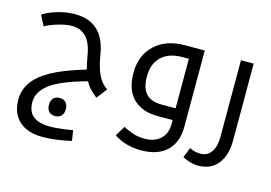

<svg xmlns="http://www.w3.org/2000/svg" viewBox="-104 -704 1738 1233"><g transform="rotate(15 765.0 -87.0)"><path d="M525.9 -12.2Q499 -33.7 480 -53.7Q460.9 -73.7 446.8 -100.1Q279.3 -54.7 207.8 -2Q136.2 50.8 136.2 120.1Q136.2 184.1 173.3 214.1Q210.4 244.1 289.1 244.1Q339.4 244.1 436 228L446.8 296.9Q376 312 334.5 316.4Q293 320.8 252.9 320.8Q156.2 320.8 100.6 270.3Q44.9 219.7 44.9 127.9Q44.9 64.9 81.5 12.2Q118.2 -40.5 196.8 -84.2Q275.4 -127.9 419.9 -170.9Q412.1 -197.3 400.9 -261.2Q387.7 -340.3 351.8 -378.7Q315.9 -417 254.9 -417Q219.2 -417 168.9 -402.6Q118.7 -388.2 80.1 -367.2L44.9 -436Q83.5 -460.9 141.6 -478Q199.7 -495.1 255.9 -495.1Q447.3 -495.1 480 -284.2Q492.2 -206.1 515.6 -157Q539.1 -107.9 579.1 -81.1ZM299.8 170.4Q273.9 170.4 258.8 154.8Q243.7 139.2 243.7 110.4Q243.7 81.5 258.5 65.9Q273.4 50.3 299.8 50.3Q326.7 50.3 341.3 66.7Q356 83 356 110.4Q356 137.7 341.3 154.1Q326.7 170.4 299.8 170.4Z M889.2 240.2Q787.1 240.2 709 189L749 122.1Q781.2 139.2 815.4 150.6Q849.6 162.1 891.1 162.1Q959 162.1 997.6 125.7Q1036.1 89.4 1036.1 28.8V0H938Q831.5 0 773.2 -58.6Q714.8 -117.2 714.8 -228Q714.8 -345.7 789.6 -415.3Q864.3 -484.9 989.3 -484.9H1120.1V23.9Q1120.1 126 1059.8 183.1Q999.5 240.2 889.2 240.2ZM1035.2 -78.1V-407.2H992.2Q903.3 -407.2 853.8 -360.4Q804.2 -313.5 804.2 -229Q804.2 -150.9 838.1 -114.5Q872.1 -78.1 940.9 -78.1Z M1267.1 240.2Q1219.2 240.2 1165 211.9L1190.9 145Q1215.3 155.8 1231 158.9Q1246.6 162.1 1265.1 162.1Q1310.1 162.1 1335.4 125.5Q1360.8 88.9 1360.8 28.8V-484.9H1445.3V23.9Q1445.3 125 1399.4 182.6Q1353.5 240.2 1267.1 240.2Z"/></g></svg>

Font: Droid Arabic Kufi
Style: Regular
Weight: 400
Designer: Pascal Zoghbi
Foundry: Irfont.ir
Version: Version 1.00 February 28, 2013, initial release